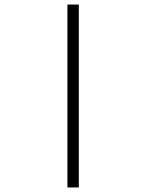

<svg xmlns="http://www.w3.org/2000/svg" viewBox="-20 -672 640 843"><path d="M276 151V-652H326V151Z"/></svg>

Font: Inconsolata Expanded Light
Style: Regular
Weight: 300
Width: 7
Monospace: yes
Designer: Raph Levien, Cyreal, Brenton Simpson
Foundry: Raph Levien, Cyreal, Google
Version: Version 3.001; ttfautohint (v1.8.2.53-6de2)